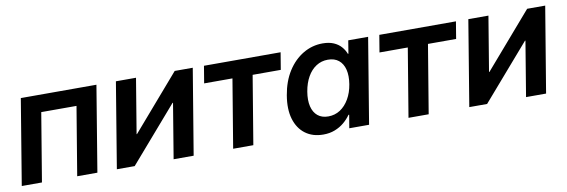

<svg xmlns="http://www.w3.org/2000/svg" viewBox="-45 -849 3458 1171"><g transform="rotate(-10 1684.0 -264.0)"><path d="M572.3 -529.3 484.9 0H359.9L430.2 -423.3H211.9L141.6 0H16.6L104 -529.3Z M1081.1 0H957L1013.2 -339.8H1010.3L715.8 0H605.5L692.9 -529.3H817.4L761.2 -189.9H763.7L1057.1 -529.3H1168.9Z M1325.7 0 1396 -423.3H1220.7L1238.3 -529.3H1712.9L1695.3 -423.3H1521L1450.7 0Z M1883.3 10.3Q1817.4 10.3 1772.2 -23.4Q1727.1 -57.1 1708.7 -118.7Q1690.4 -180.2 1704.6 -264.2Q1718.8 -349.1 1757.8 -410.4Q1796.9 -471.7 1853 -504.9Q1909.2 -538.1 1973.6 -538.1Q2013.7 -538.1 2042 -525.9Q2070.3 -513.7 2088.1 -493.4Q2106 -473.1 2115.2 -448.7H2118.7L2131.8 -529.3H2254.9L2167.5 0H2044.9L2058.6 -81.5H2054.2Q2036.6 -56.2 2011.7 -35.4Q1986.8 -14.6 1954.8 -2.2Q1922.9 10.3 1883.3 10.3ZM1932.1 -93.3Q1973.1 -93.3 2005.9 -114.7Q2038.6 -136.2 2061 -174.8Q2083.5 -213.4 2091.8 -264.6Q2100.1 -316.4 2090.6 -354.5Q2081.1 -392.6 2055.2 -413.6Q2029.3 -434.6 1988.3 -434.6Q1948.2 -434.6 1916 -413.8Q1883.8 -393.1 1862.1 -355Q1840.3 -316.9 1831.5 -264.6Q1822.8 -212.4 1832 -173.8Q1841.3 -135.3 1866.7 -114.3Q1892.1 -93.3 1932.1 -93.3Z M2411.6 0 2481.9 -423.3H2306.6L2324.2 -529.3H2798.8L2781.2 -423.3H2606.9L2536.6 0Z M3263.7 0H3139.6L3195.8 -339.8H3192.9L2898.4 0H2788.1L2875.5 -529.3H3000L2943.8 -189.9H2946.3L3239.7 -529.3H3351.6Z"/></g></svg>

Font: Inter 24pt SemiBold
Style: Italic
Weight: 600
Italic angle: -9.3988°
Designer: Rasmus Andersson
Foundry: rsms
Version: Version 4.001;git-66647c0bb